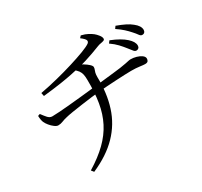

<svg xmlns="http://www.w3.org/2000/svg" viewBox="-167 -993 1334 1271"><g transform="rotate(-30 500.0 -357.5)"><path d="M808.6 -545.3Q793.2 -565.1 773 -586.7Q752.9 -608.4 720.7 -630.9L734 -648.2Q771.2 -633.7 798.9 -617.7Q826.6 -601.7 844.6 -585.2Q879.7 -553.8 879.7 -524.7Q879.7 -512.9 872.8 -506.2Q865.8 -499.6 856.2 -499.6Q843.7 -499.6 834 -513.3Q824.3 -526.9 808.6 -545.3ZM893.5 -616.1Q876.5 -635.5 856.4 -653.9Q836.4 -672.3 804.4 -694L816.9 -711.5Q854.7 -697.6 881.8 -684.2Q908.9 -670.8 927.2 -655.4Q965.2 -625.7 965.2 -595.4Q965.2 -584 958.9 -577.1Q952.6 -570.1 940.5 -570.1Q929.2 -570.1 919.5 -584.2Q909.8 -598.3 893.5 -616.1ZM585.7 -771.2Q616.2 -764 636 -753.1Q655.8 -742.2 668.4 -732.3Q680.5 -722.7 693.4 -706.4Q706.3 -690 706.3 -676.9Q706.3 -668.5 697.3 -665.1Q688.2 -661.6 675.1 -659.6Q661.9 -657.6 649.5 -652.6Q619.8 -641 590.2 -630.3Q560.7 -619.6 530.5 -610.4Q500.4 -601.1 467.7 -593.3Q439.4 -586.9 402.5 -579Q365.6 -571.2 311.2 -562.9Q256.8 -554.6 174.2 -545.6L169.2 -571.1Q234 -583.1 301.3 -600Q368.5 -616.8 429.4 -635.6Q490.2 -654.3 534.9 -671.3Q579.6 -688.3 597.2 -700.8Q609.2 -709.8 605.9 -722.2Q602.5 -734.6 572.7 -757ZM196.6 36.7Q279.5 -14.1 334.3 -67.8Q389.1 -121.4 421 -183.8Q453 -246.2 465.6 -322.1Q478.3 -398 476.7 -493.1Q476.7 -518.4 473.1 -535.6Q469.5 -552.8 459 -567.5Q448.5 -582.1 427.3 -597.8L466.5 -614.4Q485.9 -607.7 506.7 -595.1Q527.6 -582.5 541.9 -569.2Q556.2 -555.8 556.2 -546.8Q556.2 -537.4 552.8 -529.2Q549.3 -521.1 546.3 -509.7Q543.3 -498.4 543.1 -477.8Q546.4 -352.9 514 -251.8Q481.6 -150.7 407.6 -74.2Q333.5 2.4 211.7 55.6ZM74.8 -450.5 91 -456.3Q107.7 -433.4 122.2 -417.2Q136.8 -401 155.6 -401Q177.1 -401 213.2 -403.6Q249.4 -406.2 291.5 -410.1Q333.6 -413.9 375.2 -418.2Q416.7 -422.5 450.5 -426.1Q484.3 -429.7 502.6 -431.7Q538.9 -435.9 578.1 -439.8Q617.2 -443.7 650.8 -447.9Q684.5 -452.1 704 -454.3Q736 -459.3 751.4 -462.3Q766.8 -465.3 775.3 -467.4Q783.7 -469.4 793.2 -469.4Q813.4 -469.4 835.3 -463.2Q857.1 -457.1 872.9 -445.7Q888.6 -434.3 888.6 -420Q888.6 -408.2 882.5 -400.8Q876.4 -393.5 860.4 -393.5Q848.3 -393.5 821.3 -397.3Q794.3 -401.2 757.2 -401.2Q738.2 -401.2 706.9 -399.9Q675.6 -398.6 639.7 -396.7Q603.9 -394.8 569.6 -392.5Q535.4 -390.2 509.2 -388Q483.1 -385.8 443.9 -381Q404.7 -376.2 362.8 -370.2Q320.8 -364.3 286.3 -358.7Q251.7 -353.1 234.9 -348.6Q213.1 -343.8 195.8 -336.6Q178.5 -329.4 160 -329.4Q148.2 -329.4 132.1 -341.4Q116 -353.4 102.7 -370Q89.5 -386.5 83.8 -399.6Q76 -417.3 74.8 -450.5Z"/></g></svg>

Font: Noto Serif HK
Style: Regular
Weight: 200
Designer: Ryoko NISHIZUKA 西塚涼子 (kana & ideographs); Frank Grießhammer (Latin, Greek & Cyrillic); Wenlong ZHANG 张文龙 (bopomofo); San
Foundry: Adobe
Version: Version 2.001;hotconv 1.1.0;makeotfexe 2.6.0